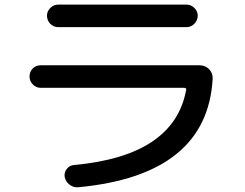

<svg xmlns="http://www.w3.org/2000/svg" viewBox="-20 -755 1040 816"><path d="M152.3 -381.8Q133.8 -381.8 119.6 -396Q105.5 -410.2 105.5 -430.2Q105.5 -450.2 119.1 -463.9Q132.8 -477.5 152.3 -477.5H828.1Q852.5 -477.5 868.7 -460.9Q884.8 -444.3 883.8 -419.9Q860.4 -9.8 310.5 41Q291 42 274.9 29.3Q258.8 16.6 254.9 -2.9Q252 -22.5 264.2 -37.6Q276.4 -52.7 294.9 -53.7Q721.7 -92.8 771.5 -375Q772.5 -377.9 769 -379.9Q765.6 -381.8 762.7 -381.8ZM227.5 -735.4H772.5Q792 -735.4 806.2 -721.2Q820.3 -707 820.3 -688.5Q820.3 -668.9 806.2 -654.3Q792 -639.6 772.5 -639.6H227.5Q208 -639.6 193.8 -653.8Q179.7 -668 179.7 -688.5Q179.7 -707 193.8 -721.2Q208 -735.4 227.5 -735.4Z"/></svg>

Font: Rounded Mgen+ 1mn medium
Style: Regular
Weight: 500
Designer: [Source Han Sans]
Ryoko NISHIZUKA  (kana & ideographs); Paul D. Hunt (Latin, Greek & Cyrillic); Wenlong ZHANG  (bopomofo
Version: Version 1.059.20150602